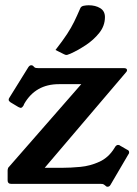

<svg xmlns="http://www.w3.org/2000/svg" viewBox="-20 -699 519 730"><path d="M463 -130Q471 -127 471 -120Q471 -115 468 -112L400 4Q396 11 389 11Q386 11 384.5 10Q383 9 377 4Q373 1 369.5 0.5Q366 0 361 0H22Q9 0 9 -13V-51Q9 -55 11 -61L289 -379H204Q115 -379 72 -304L69 -297Q67 -294 64.5 -291.5Q62 -289 59 -289Q56 -289 55 -290Q54 -291 50 -292L20 -310Q18 -312 15.5 -314Q13 -316 13 -320Q13 -324 16 -328L88 -444Q93 -451 99 -451Q101 -451 103.5 -450Q106 -449 110 -444Q113 -441 117.5 -440.5Q122 -440 126 -440H451Q463 -440 463 -432Q463 -428 459 -424L150 -61H217Q248 -61 285.5 -64.5Q323 -68 358 -84Q393 -100 415 -136L418 -141Q423 -148 429 -148Q434 -148 437 -145ZM191 -509Q219 -545 235 -569.5Q251 -594 262 -616.5Q273 -639 285 -667Q288 -675 298 -677Q308 -679 317 -679Q343 -679 361 -668Q379 -657 379 -634Q379 -601 357.5 -574Q336 -547 305.5 -527Q275 -507 248 -495Q244 -494 240 -492Q236 -490 232 -490Q229 -490 223 -493Z"/></svg>

Font: Young Serif
Style: Regular
Weight: 400
Designer: Bastien Sozeau
Foundry: NBR — Bastien Sozeau
Version: Version 3.004; ttfautohint (v1.8.4.7-5d5b);gftools[0.9.33]